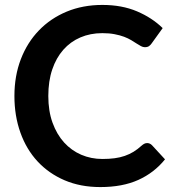

<svg xmlns="http://www.w3.org/2000/svg" viewBox="-20 -751 702 779"><path d="M577 -170.5Q588 -170.5 596.5 -162L649.5 -104.5Q605.5 -50 541.2 -21Q477 8 387 8Q306.5 8 242.2 -19.5Q178 -47 132.5 -96Q87 -145 62.8 -213Q38.5 -281 38.5 -361.5Q38.5 -443 64.5 -510.8Q90.5 -578.5 137.8 -627.5Q185 -676.5 250.5 -703.8Q316 -731 395.5 -731Q474.5 -731 535.8 -705Q597 -679 640 -637L595 -574.5Q591 -568.5 584.8 -564Q578.5 -559.5 567.5 -559.5Q560 -559.5 552 -563.8Q544 -568 534.5 -574.2Q525 -580.5 512.5 -588Q500 -595.5 483.5 -601.8Q467 -608 445.2 -612.2Q423.5 -616.5 395 -616.5Q346.5 -616.5 306.2 -599.2Q266 -582 237 -549.2Q208 -516.5 192 -469.2Q176 -422 176 -361.5Q176 -300.5 193.2 -253Q210.5 -205.5 240 -173Q269.5 -140.5 309.5 -123.2Q349.5 -106 395.5 -106Q423 -106 445.2 -109Q467.5 -112 486.2 -118.5Q505 -125 521.8 -135.2Q538.5 -145.5 555 -160.5Q560 -165 565.5 -167.8Q571 -170.5 577 -170.5Z"/></svg>

Font: LatoLatin
Style: Bold
Weight: 700
Designer: Lukasz Dziedzic with Adam Twardoch and Botio Nikoltchev
Foundry: tyPoland Lukasz Dziedzic
Version: Version 2.015; 2015-08-06; http://www.latofonts.com/